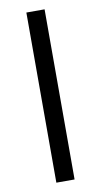

<svg xmlns="http://www.w3.org/2000/svg" viewBox="-82 -739 409 778"><g transform="rotate(-10 122.5 -350.0)"><path d="M85 0H160V-700H85Z"/></g></svg>

Font: Absans
Style: Regular
Weight: 400
Designer: Valerio Monopoli
Version: Version 1.200;Glyphs 3.2 (3217)